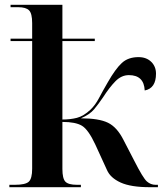

<svg xmlns="http://www.w3.org/2000/svg" viewBox="-20 -780 678 800"><path d="M19 0H317V-10H301Q265 -10 252.5 -23Q240 -36 240 -76V-272Q295 -272 321.5 -256Q348 -240 377 -178L426 -71Q440 -39 482.5 -19.5Q525 0 605 0H638V-10H628Q608 -10 592 -24Q576 -38 539 -111L495 -196Q468 -250 430 -268.5Q392 -287 317 -287Q354 -303 372 -324.5Q390 -346 409 -374Q436 -416 461 -441.5Q486 -467 517 -467Q580 -467 583 -403Q630 -412 630 -473Q630 -503 610 -522.5Q590 -542 557 -542Q514 -542 487.5 -517.5Q461 -493 429 -437Q407 -399 392 -370.5Q377 -342 357 -323Q328 -296 300.5 -289Q273 -282 240 -282V-609H375V-619H240V-760H24V-750H56Q88 -750 101 -737Q114 -724 114 -684V-619H24V-609H114V-77Q114 -36 100 -23Q86 -10 42 -10H19Z"/></svg>

Font: Noto Serif Display Semi
Style: Regular
Weight: 600
Designer: Monotype Design Team
Foundry: Monotype Imaging Inc.
Version: Version 1.900